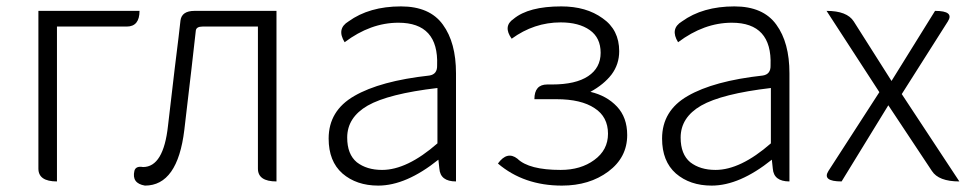

<svg xmlns="http://www.w3.org/2000/svg" viewBox="-20 -567 3033 600"><path d="M158 0Q100 0 100 -40V-533H416Q416 -484 376 -484H158V0Z M433 13Q391 6 400 -33Q404 -49 427 -45Q491 -45 505 -174Q512 -234 526 -353Q541 -473 544 -503Q548 -533 588 -533H844V0Q786 0 786 -40V-484H613Q594 -484 592 -472Q583 -389 556 -161Q535 13 433 13Z M1162 13Q1094 13 1050 -25Q1007 -63 1007 -134Q1007 -221 1087 -267Q1168 -314 1322 -331Q1347 -335 1346 -363Q1351 -496 1225 -496Q1138 -496 1057 -435Q1031 -477 1069 -500Q1134 -547 1233 -547Q1323 -547 1364 -490Q1405 -434 1405 -338V0Q1356 0 1353 -40L1350 -68Q1249 13 1162 13ZM1174 -36Q1252 -36 1347 -119V-292Q1194 -274 1129 -237Q1065 -200 1065 -137Q1065 -85 1095 -60Q1126 -36 1174 -36Z M1736 13Q1617 13 1536 -56Q1565 -96 1597 -71Q1633 -36 1732 -36Q1795 -36 1837 -67Q1880 -98 1880 -149Q1880 -202 1838 -229Q1796 -257 1719 -257H1650Q1650 -303 1690 -303H1705Q1779 -303 1818 -329Q1857 -355 1857 -402Q1857 -449 1823 -473Q1789 -497 1732 -497Q1649 -497 1579 -446Q1551 -485 1585 -508Q1632 -547 1734 -547Q1812 -547 1863 -510Q1915 -474 1915 -407Q1915 -366 1891 -334Q1867 -303 1825 -280Q1876 -268 1908 -234Q1940 -200 1940 -145Q1940 -75 1881 -31Q1822 13 1736 13Z M2204 13Q2136 13 2092 -25Q2049 -63 2049 -134Q2049 -221 2129 -267Q2210 -314 2364 -331Q2389 -335 2388 -363Q2393 -496 2267 -496Q2180 -496 2099 -435Q2073 -477 2111 -500Q2176 -547 2275 -547Q2365 -547 2406 -490Q2447 -434 2447 -338V0Q2398 0 2395 -40L2392 -68Q2291 13 2204 13ZM2216 -36Q2294 -36 2389 -119V-292Q2236 -274 2171 -237Q2107 -200 2107 -137Q2107 -85 2137 -60Q2168 -36 2216 -36Z M2610 0Q2548 0 2569 -33L2728 -279L2563 -533Q2627 -533 2648 -500L2766 -314L2902 -533Q2963 -533 2942 -500L2798 -273L2978 0Q2913 0 2892 -33L2756 -238L2610 0Z"/></svg>

Font: Swei Half Moon CJK SC
Style: Light
Weight: 300
Version: Version 2.071